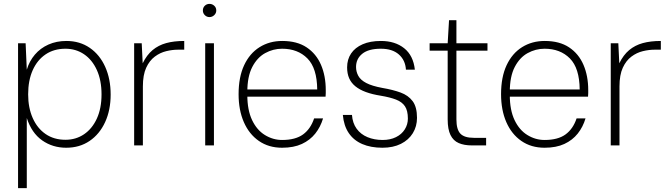

<svg xmlns="http://www.w3.org/2000/svg" viewBox="-20 -749 3452 989"><path d="M73 220V-526H112L118 -390Q131 -434 159.5 -467.5Q188 -501 229.5 -519.5Q271 -538 322 -538Q391 -538 442.5 -502.5Q494 -467 522 -404.5Q550 -342 550 -262Q550 -182 521.5 -120Q493 -58 441.5 -23Q390 12 321 12Q251 12 197 -26Q143 -64 118 -141V220ZM317 -29Q371 -29 413 -57.5Q455 -86 479 -138.5Q503 -191 503 -263Q503 -335 479 -388Q455 -441 413 -469.5Q371 -498 317 -498Q258 -498 215 -469Q172 -440 148.5 -387.5Q125 -335 125 -263Q125 -194 148.5 -141Q172 -88 215 -58.5Q258 -29 317 -29Z M671 0V-526H710L715 -423Q736 -466 766 -491Q796 -516 836 -527Q876 -538 929 -538V-493H895Q868 -493 836.5 -485.5Q805 -478 777.5 -457.5Q750 -437 733 -400Q716 -363 716 -304V0Z M1037 0V-526H1082V0ZM1059 -661Q1045 -661 1035 -671Q1025 -681 1025 -695Q1025 -710 1035 -719.5Q1045 -729 1059 -729Q1073 -729 1083.5 -719.5Q1094 -710 1094 -695Q1094 -681 1083.5 -671Q1073 -661 1059 -661Z M1433 12Q1364 12 1313.5 -23Q1263 -58 1236 -120Q1209 -182 1209 -264Q1209 -352 1237.5 -413Q1266 -474 1317 -506Q1368 -538 1434 -538Q1510 -538 1559.5 -505Q1609 -472 1633.5 -415Q1658 -358 1658 -285Q1658 -277 1658 -269.5Q1658 -262 1657 -251H1240V-288H1614Q1613 -398 1563.5 -448Q1514 -498 1433 -498Q1387 -498 1346 -475.5Q1305 -453 1279.5 -404Q1254 -355 1254 -276V-259Q1254 -182 1278.5 -130.5Q1303 -79 1344.5 -53.5Q1386 -28 1433 -28Q1502 -28 1541 -56.5Q1580 -85 1598 -139H1644Q1631 -95 1604 -61Q1577 -27 1535 -7.5Q1493 12 1433 12Z M1950 12Q1890 12 1846 -7Q1802 -26 1776.5 -63.5Q1751 -101 1746 -157H1793Q1796 -115 1817 -86Q1838 -57 1873 -42.5Q1908 -28 1951 -28Q1990 -28 2019.5 -42.5Q2049 -57 2065 -82.5Q2081 -108 2081 -138Q2081 -179 2066 -201.5Q2051 -224 2020 -236Q1989 -248 1941 -256Q1897 -263 1864.5 -275Q1832 -287 1810.5 -304.5Q1789 -322 1778.5 -346Q1768 -370 1768 -402Q1768 -443 1788.5 -473.5Q1809 -504 1848 -521Q1887 -538 1942 -538Q2015 -538 2062 -500.5Q2109 -463 2117 -390H2071Q2068 -439 2034.5 -468.5Q2001 -498 1942 -498Q1878 -498 1846 -472Q1814 -446 1814 -404Q1814 -380 1825.5 -358.5Q1837 -337 1866.5 -321.5Q1896 -306 1950 -296Q2003 -287 2043 -272.5Q2083 -258 2105.5 -228Q2128 -198 2128 -142Q2128 -98 2106.5 -63Q2085 -28 2045 -8Q2005 12 1950 12Z M2410 0Q2371 0 2343 -12Q2315 -24 2300.5 -53.5Q2286 -83 2286 -134V-488H2193V-526H2286L2293 -645H2331V-526H2491V-488H2331V-134Q2331 -82 2351.5 -60.5Q2372 -39 2421 -39H2484V0Z M2785 12Q2716 12 2665.5 -23Q2615 -58 2588 -120Q2561 -182 2561 -264Q2561 -352 2589.5 -413Q2618 -474 2669 -506Q2720 -538 2786 -538Q2862 -538 2911.5 -505Q2961 -472 2985.5 -415Q3010 -358 3010 -285Q3010 -277 3010 -269.5Q3010 -262 3009 -251H2592V-288H2966Q2965 -398 2915.5 -448Q2866 -498 2785 -498Q2739 -498 2698 -475.5Q2657 -453 2631.5 -404Q2606 -355 2606 -276V-259Q2606 -182 2630.5 -130.5Q2655 -79 2696.5 -53.5Q2738 -28 2785 -28Q2854 -28 2893 -56.5Q2932 -85 2950 -139H2996Q2983 -95 2956 -61Q2929 -27 2887 -7.5Q2845 12 2785 12Z M3126 0V-526H3165L3170 -423Q3191 -466 3221 -491Q3251 -516 3291 -527Q3331 -538 3384 -538V-493H3350Q3323 -493 3291.5 -485.5Q3260 -478 3232.5 -457.5Q3205 -437 3188 -400Q3171 -363 3171 -304V0Z"/></svg>

Font: DM Sans 9pt ExtraLight
Style: Regular
Weight: 250
Version: Version 4.004;gftools[0.9.30]